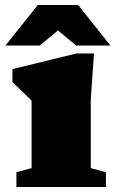

<svg xmlns="http://www.w3.org/2000/svg" viewBox="-20 -752 476 772"><path d="M358 -537 345 -352V-76L406 -59.5V0H46V-59.5L107 -76V-347.5Q99 -355.5 76 -377.8Q53 -400 30 -422V-474L287 -537ZM2 -569 132 -732H294L424 -569H286L213 -629.5L140 -569Z"/></svg>

Font: Newsreader Caption ExtraBold
Style: Regular
Weight: 800
Designer: Hugues Gentile
Foundry: Production Type
Version: Version 1.001